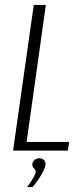

<svg xmlns="http://www.w3.org/2000/svg" viewBox="-20 -611 337 779"><path d="M33 0 117 -591H166L88 -35H261L255 0ZM90 148Q107 125 116 109Q125 93 125 85Q125 80 121.5 76.5Q118 73 114.5 68Q111 63 111 54Q112 46 120 38.5Q128 31 139 31Q151 31 158 38Q165 45 165 56Q164 66 156 82.5Q148 99 136.5 116Q125 133 112 148Z"/></svg>

Font: Alumni Sans Thin Light
Style: Italic
Weight: 300
Italic angle: -8°
Version: Version 1.016